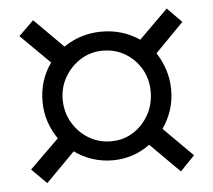

<svg xmlns="http://www.w3.org/2000/svg" viewBox="-45 -595 726 654"><g transform="rotate(-5 318.5 -268.5)"><path d="M320 -48Q284 -48 250.5 -59Q217 -70 190 -90L91 10L40 -41L140 -139Q121 -166 110 -198.5Q99 -231 99 -268Q99 -305 109.5 -338Q120 -371 140 -398L40 -497L91 -547L190 -448Q217 -467 250 -477.5Q283 -488 320 -488Q392 -488 449 -449L548 -547L597 -497L500 -398Q518 -371 528.5 -338.5Q539 -306 539 -269Q539 -232 528 -199.5Q517 -167 498 -140L597 -41L548 10L448 -90Q391 -48 320 -48ZM320 -113Q362 -113 395.5 -134Q429 -155 449 -190.5Q469 -226 469 -270Q469 -313 449 -347.5Q429 -382 395 -402.5Q361 -423 318 -423Q277 -423 243 -402Q209 -381 188.5 -346Q168 -311 168 -269Q168 -226 188.5 -190.5Q209 -155 243.5 -134Q278 -113 320 -113Z"/></g></svg>

Font: STIX Two Text
Style: Bold
Weight: 700
Designer: Ross Mills, John Hudson & Paul Hanslow, Tiro Typeworks Ltd; with prior portions MicroPress Inc., and Coen Hoffman.
Foundry: Tiro Typeworks Ltd
Version: Version 2.13 b171